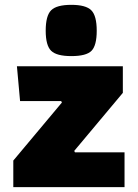

<svg xmlns="http://www.w3.org/2000/svg" viewBox="-20 -774 570 794"><path d="M236 -350 233 -356H63L50 -500H488V-390L287 -150L290 -144H495V0H35V-110ZM275 -542Q214 -542 191.5 -564Q169 -586 169 -647Q169 -709 191.5 -731.5Q214 -754 275 -754Q335 -754 357.5 -731.5Q380 -709 380 -647Q380 -586 358.5 -564Q337 -542 275 -542Z"/></svg>

Font: Changa ExtraBold
Style: Regular
Weight: 800
Designer: Eduardo Rodriguez Tunni
Foundry: Eduardo Rodriguez Tunni
Version: Version 3.002; ttfautohint (v1.8.2)